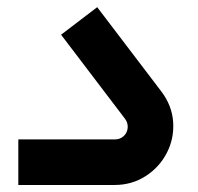

<svg xmlns="http://www.w3.org/2000/svg" viewBox="-20 -526 564 546"><path d="M438.9 -265.8 256.4 -505.6 153.7 -427.3 335.8 -187.8Q344.1 -176.5 343.1 -162.6Q342 -148.6 331.9 -139.1Q321.8 -129.5 306.3 -129.5H32.1V0H306.3Q354.8 0 394 -25.1Q433.2 -50.2 454.4 -91.2Q475.5 -132.2 472.4 -178.9Q469.3 -225.6 438.9 -265.8Z"/></svg>

Font: Arad-FD-VF Thin
Style: Regular
Weight: 100
Designer: Mohammad Darvishi
Version: Version 1.010;September 21, 2024;FontCreator 15.0.0.2992 64-